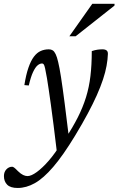

<svg xmlns="http://www.w3.org/2000/svg" viewBox="-92 -694 603 977"><path d="M54.5 -259 32 -261Q40.5 -314.5 52.8 -349.8Q65 -385 80.5 -405.5Q96 -426 115 -434.5Q134 -443 156.5 -443Q168 -443 176.2 -437.8Q184.5 -432.5 191.2 -418.5Q198 -404.5 204 -378.5Q210.5 -352.5 218.5 -301.2Q226.5 -250 237.2 -167.2Q248 -84.5 262.5 36.5L198 84.5Q188.5 4 180.8 -56.2Q173 -116.5 167 -160.8Q161 -205 156 -237.8Q151 -270.5 147 -296Q141 -330 137.5 -346Q134 -362 130.5 -366.5Q127 -371 122 -371Q110.5 -371 99 -361.2Q87.5 -351.5 76 -327Q64.5 -302.5 54.5 -259ZM220.5 33.5 238 15Q277.5 -44.5 303.8 -96.5Q330 -148.5 345.8 -199.5Q361.5 -250.5 368.2 -307.2Q375 -364 375 -434Q391.5 -439.5 404.2 -441.2Q417 -443 429.5 -443Q443 -443 450.2 -437.5Q457.5 -432 457 -419Q456 -391 450.2 -359Q444.5 -327 432.2 -290Q420 -253 400.8 -209.8Q381.5 -166.5 354.2 -115.5Q327 -64.5 290 -3.5Q229 97 179 155.2Q129 213.5 85.2 238Q41.5 262.5 -2 262.5Q-39 262.5 -55.5 245.8Q-72 229 -72 202Q-72 181 -59.5 167.8Q-47 154.5 -30 154.5Q-26 154.5 -20 158.8Q-14 163 -0.5 177Q14 191 25.8 196.5Q37.5 202 48 202Q67 202 95.5 181.2Q124 160.5 156.8 122.8Q189.5 85 220.5 33.5ZM261 -509.5 377.5 -674.5H491L490.5 -665.5L293 -509.5Z"/></svg>

Font: Newsreader 17pt
Style: Italic
Weight: 400
Italic angle: -17°
Version: Version 1.003